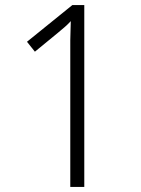

<svg xmlns="http://www.w3.org/2000/svg" viewBox="-20 -734 553 754"><path d="M311 0H256V-528Q256 -555 256 -575.5Q256 -596 257 -614.5Q258 -633 258 -651Q247 -639 235.5 -629Q224 -619 206 -604L117 -531L86 -570L264 -714H311Z"/></svg>

Font: Noto Sans Hebrew SemiCondensed Light
Style: Regular
Weight: 300
Width: 4
Designer: Monotype Design Team
Foundry: Monotype Imaging Inc.
Version: Version 2.003